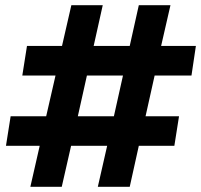

<svg xmlns="http://www.w3.org/2000/svg" viewBox="-20 -720 775 740"><path d="M97 0 133 -158H3L21 -272H158L194 -429H66L84 -543H219L255 -700H376L341 -543H480L515 -700H637L601 -543H735L718 -429H576L541 -272H670L652 -158H515L480 0H357L393 -158H254L218 0ZM280 -272H419L454 -429H315Z"/></svg>

Font: MuseoModerno Thin
Style: Bold Italic
Weight: 700
Italic angle: -9°
Version: Version 1.003